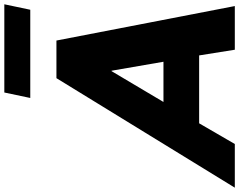

<svg xmlns="http://www.w3.org/2000/svg" viewBox="-157 -977 1106 888"><g transform="rotate(-90 396.0 -533.0)"><path d="M412.2 -1066 386.9 -946H794.9L820.2 -1066ZM652.5 -825H478.5L-28 0H174L269.7 -165H583.7L610 0H812ZM554.4 -330H368.4L510.9 -570H512.9Z"/></g></svg>

Font: Hussar
Style: BdOblTwo
Weight: 700
Foundry: Cannot Into Space Fonts
Version: Version 2.00